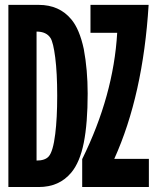

<svg xmlns="http://www.w3.org/2000/svg" viewBox="-20 -752 626 772"><path d="M310.5 0V-112.3Q436.5 -367.7 451.2 -620.1H343.8V-732.4H577.6Q555.2 -369.1 439.5 -113.3H578.6V0ZM13.7 0V-732.4H135.7Q218.3 -732.4 266.6 -674.3Q299.8 -634.8 316.9 -554.7Q332.5 -470.7 332.5 -376Q332.5 -256.8 316.9 -178.2Q301.3 -99.6 266.6 -58.1Q218.3 0 135.7 0ZM127 -625V-106.4Q161.1 -106.4 175.8 -123Q193.4 -142.6 202.1 -213.4Q210 -276.4 210 -367.2Q210 -458.5 202.1 -520.5Q194.3 -581.5 183.1 -599.1Q166.5 -625 127 -625Z"/></svg>

Font: Consola Mono
Style: Bold
Weight: 700
Monospace: yes
Designer: Wojciech Kalinowski "wmk69" (wmk69@o2.pl)
Foundry: Wojciech Kalinowski "wmk69" (wmk69@o2.pl)
Version: Version 2.1.0